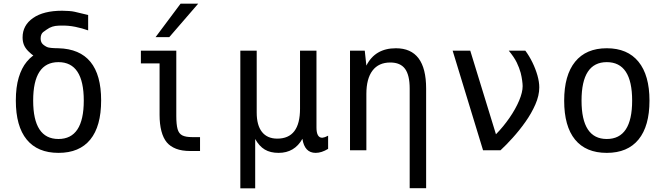

<svg xmlns="http://www.w3.org/2000/svg" viewBox="-20 -825 3652 1054"><path d="M301.3 14.2Q186.5 14.2 126.7 -58.8Q66.9 -131.8 66.9 -272.9Q66.9 -346.7 82.8 -399.4Q98.6 -452.1 127 -486.3Q141.1 -503.9 163.1 -521Q159.2 -522.5 150.9 -529.5Q142.6 -536.6 134.3 -544.9Q117.7 -562 110.8 -580.1Q104 -598.1 104 -619.6Q104 -686 161.4 -726.1Q218.8 -766.1 321.3 -766.1Q339.8 -766.1 358.9 -764.6Q377.9 -763.2 390.1 -760.3L463.9 -742.7V-658.2Q431.6 -669.9 393.6 -677.7Q355.5 -685.5 315.9 -684.6L300.3 -684.1Q283.2 -683.6 267.3 -678.7Q251.5 -673.8 235.4 -662.1L216.3 -648.4Q203.1 -636.7 203.1 -613.8Q203.1 -598.1 210.4 -587.6Q217.8 -577.1 237.8 -566.9Q251.5 -560.5 300.8 -560.1Q535.2 -553.7 535.2 -273.9Q535.2 -131.8 475.6 -58.8Q416 14.2 301.3 14.2ZM300.8 -62Q439.9 -62 439.9 -272.9Q439.9 -483.9 300.8 -483.9Q162.1 -483.9 162.1 -272.9Q162.1 -62 300.8 -62Z M971.2 -804.7H1067.9L909.2 -621.1H834ZM1023.9 3.9Q978 3.9 946.3 -8.5Q914.6 -21 896 -43Q876 -66.9 866 -105.5Q856 -144 856 -194.3V-477.1H753.4V-546.9H947.8V-189Q947.8 -141.6 954.8 -116.5Q961.9 -91.3 980.7 -81.8Q999.5 -72.3 1034.7 -72.3H1078.1V3.9Z M1299.3 -546.9H1389.2V-207Q1389.2 -137.2 1418.2 -100.6Q1447.3 -64 1502 -64Q1627 -64 1627 -228V-546.9H1717.3V-125Q1717.3 -68.8 1749 -68.8Q1752 -68.8 1760.7 -71.3Q1767.6 -73.2 1781.2 -80.1V-7.8Q1745.1 14.2 1712.9 14.2Q1651.9 14.2 1640.1 -63Q1596.7 14.2 1509.3 14.2Q1463.9 14.2 1433.3 -4.2Q1402.8 -22.5 1380.9 -62V209H1299.3Z M2229 -338.9Q2229 -412.6 2203.4 -447.3Q2177.7 -481.9 2122.6 -481.9Q2058.6 -481.9 2024.9 -437.5Q1991.2 -393.1 1991.2 -309.1V0H1901.4V-546.9H1982.4L1991.2 -464.8Q2039.1 -560.1 2153.3 -560.1Q2319.3 -560.1 2319.3 -338.9V208H2229Z M2464.8 -546.9H2561.5L2702.6 -87.9Q2743.2 -129.4 2776.6 -177.7Q2810.1 -226.1 2829.6 -272.2Q2849.1 -318.4 2849.1 -352.1Q2849.1 -363.8 2846.4 -383.3Q2843.8 -402.8 2838.4 -424.8Q2830.6 -453.1 2816.7 -481.9Q2802.7 -510.7 2772.9 -546.9H2863.8Q2885.3 -518.1 2902.6 -482.7Q2919.9 -447.3 2930.2 -411.4Q2940.4 -375.5 2940.4 -345.2Q2940.4 -300.3 2918.9 -251.5Q2897.5 -202.6 2864.3 -155.8Q2831.1 -108.9 2794.4 -68.4Q2757.8 -27.8 2727.5 0H2631.8Z M3311 14.2Q3196.3 14.2 3136.7 -58.8Q3077.1 -131.8 3077.1 -272.5Q3077.1 -412.1 3137.2 -486.1Q3197.3 -560.1 3311 -560.1Q3424.8 -560.1 3485.1 -486.1Q3545.4 -412.1 3545.4 -272.5Q3545.4 -132.8 3485.4 -59.3Q3425.3 14.2 3311 14.2ZM3311 -62Q3450.2 -62 3450.2 -272.9Q3450.2 -483.9 3311 -483.9Q3172.4 -483.9 3172.4 -272.9Q3172.4 -62 3311 -62Z"/></svg>

Font: Vazir Code Hack
Style: Code-Hack
Weight: 400
Foundry: DejaVu fonts team - Redesigned by Saber Rastikerdar
Version: Version 1.1.2